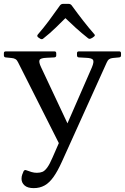

<svg xmlns="http://www.w3.org/2000/svg" viewBox="-55 -757 644 990"><path d="M141 -565Q134 -572 140 -579Q168 -611 196 -648.5Q224 -686 255 -730Q261 -737 270 -737H299Q308 -737 314 -730Q346 -686 374.5 -649.5Q403 -613 431 -581Q438 -574 429 -568Q426 -565 422.5 -563Q419 -561 415 -559Q406 -554 399 -560Q366 -586 334.5 -614.5Q303 -643 271 -674H293Q262 -643 231.5 -613.5Q201 -584 169 -559Q162 -552 153 -557Q150 -559 147 -561Q144 -563 141 -565ZM119 213Q87 213 71.5 199Q56 185 56 165Q56 153 59.5 143.5Q63 134 67 125Q73 117 81 121Q94 126 107.5 130Q121 134 135 134Q152 134 164 129Q176 124 188.5 107Q201 90 216 55L419 -410Q431 -439 424.5 -448.5Q418 -458 388 -459L351 -461Q342 -462 342 -472V-483Q342 -492 352 -492H560Q569 -492 569 -482V-471Q569 -462 559 -461L527 -458Q515 -457 507.5 -451.5Q500 -446 495 -434L265 75Q242 126 220.5 156Q199 186 174.5 199.5Q150 213 119 213ZM38 -436Q33 -447 25 -452Q17 -457 4 -458L-26 -461Q-35 -462 -35 -472V-483Q-35 -492 -25 -492H226Q235 -492 235 -482V-471Q235 -462 225 -461L185 -459Q154 -458 149 -447.5Q144 -437 157 -410L314 -76L261 6Z"/></svg>

Font: Hahmlet
Style: Regular
Weight: 400
Designer: Minjoo Ham & Mark Frömberg
Foundry: hypertype
Version: Version 1.001; ttfautohint (v1.8.3)